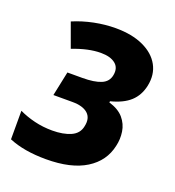

<svg xmlns="http://www.w3.org/2000/svg" viewBox="-109 -643 673 739"><g transform="rotate(20 228.0 -273.0)"><path d="M160 10Q70 10 8 -16V-133Q37 -119 72 -110.5Q107 -102 145 -102Q190 -102 220.5 -115.5Q251 -129 257 -160Q265 -195 244.5 -213.5Q224 -232 181 -232H103L124 -332H185Q234 -332 261.5 -343.5Q289 -355 294 -383Q300 -414 279.5 -430.5Q259 -447 220 -447Q169 -447 105 -422L69 -521Q109 -538 153.5 -547Q198 -556 241 -556Q308 -556 354.5 -534.5Q401 -513 421.5 -475.5Q442 -438 432 -390Q423 -348 395 -322.5Q367 -297 316 -284L315 -279Q355 -267 375 -243.5Q395 -220 399.5 -190Q404 -160 397 -131Q383 -65 323 -27.5Q263 10 160 10Z"/></g></svg>

Font: Noto Sans SemiCondensed
Style: Bold Italic
Weight: 700
Width: 4
Italic angle: -12°
Designer: Monotype Design Team
Foundry: Monotype Imaging Inc.
Version: Version 2.013; ttfautohint (v1.8.4.7-5d5b)